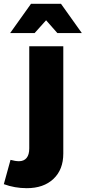

<svg xmlns="http://www.w3.org/2000/svg" viewBox="-83 -783 448 1004"><path d="M16 60Q42 60 56 43Q70 26 70 -7V-541H248V20Q248 104 196.5 152.5Q145 201 57 201Q-6 201 -63 180L-28 53Q-2 60 16 60ZM345 -610H217L158 -677L98 -610H-30L79 -763H236Z"/></svg>

Font: Montserrat V1
Style: Bold
Weight: 700
Designer: Julieta Ulanovsky
Foundry: Julieta Ulanovsky
Version: Version 6.001